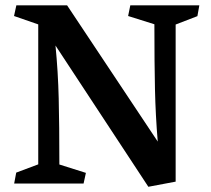

<svg xmlns="http://www.w3.org/2000/svg" viewBox="-20 -696 799 728"><path d="M125 -72.8V-603.5L33.2 -635.3L42 -675.8H234.4L578.1 -159.2Q569.8 -258.3 567.6 -356.9Q565.4 -455.6 565.4 -604L465.8 -635.3L474.1 -675.8H735.8L728.5 -634.8L646 -603V-7.3L542.5 12.2L190.4 -523.4Q200.2 -423.3 202.6 -323Q205.1 -222.7 205.1 -72.3L305.7 -40.5L296.9 0H33.7L41.5 -41.5Z"/></svg>

Font: Vesper Libre Medium
Style: Regular
Weight: 500
Designer: Robert Keller & Kimya Gandhi
Foundry: Mota Italic
Version: Version 1.058